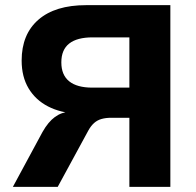

<svg xmlns="http://www.w3.org/2000/svg" viewBox="-20 -725 760 745"><path d="M30 0 145 -213Q167 -252 193 -271Q219 -290 252 -292L279 -293V-284Q215 -287 166.5 -312Q118 -337 91 -382Q64 -427 64 -490Q64 -592 129 -648.5Q194 -705 314 -705H641V0H482V-268H411Q391 -268 374.5 -263.5Q358 -259 345.5 -248Q333 -237 323 -219L204 0ZM338 -385H482V-580H339Q279 -580 248.5 -556Q218 -532 218 -483Q218 -434 248.5 -409.5Q279 -385 338 -385Z"/></svg>

Font: Nunito Sans 10pt ExtraBold
Style: Regular
Weight: 800
Designer: Vernon Adams
Foundry: Vernon Adams
Version: Version 3.101;gftools[0.9.27]